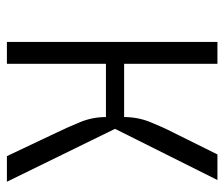

<svg xmlns="http://www.w3.org/2000/svg" viewBox="-68 -598 665 570"><g transform="rotate(90 265.0 -312.5)"><path d="M443 0 372 -150Q357 -181 342 -217.5Q327 -254 327 -294H153V-348H327Q327 -388 341.5 -424.5Q356 -461 372 -492L438 -625H514L362 -321L519 0ZM104 0V-625H169V0Z"/></g></svg>

Font: Changa ExtraLight ExtraLight
Style: Regular
Weight: 250
Version: Version 3.002; ttfautohint (v1.8.2)